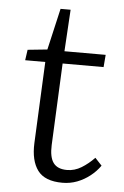

<svg xmlns="http://www.w3.org/2000/svg" viewBox="-51 -709 493 761"><g transform="rotate(5 195.5 -329.0)"><path d="M43 -499 121 -507 159 -672H199L189 -506H353L349 -457H186L171 -131Q169 -83 185.5 -60.5Q202 -38 240 -38Q270 -38 297 -54.5Q324 -71 348 -96L375 -67Q359 -44 335.5 -25.5Q312 -7 284.5 3.5Q257 14 226 14Q156 14 127.5 -24.5Q99 -63 102 -133L117 -457H37Z"/></g></svg>

Font: Literata 18pt Light
Style: Italic
Weight: 300
Italic angle: -2°
Designer: Latin by Veronika Burian and Jose Scaglione. Greek by Irene Vlachou. Cyrillic by Vera Evstafieva
Foundry: TypeTogether
Version: Version 3.103;gftools[0.9.29]